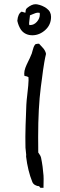

<svg xmlns="http://www.w3.org/2000/svg" viewBox="-20 -853 282 909"><path d="M186 36.1Q186 36.1 171.4 36.1Q170.9 35.6 168.5 33Q166 30.3 165 28.3Q154.8 28.3 145.5 22.7Q136.2 17.1 132.8 7.8Q111.8 -43.9 103.5 -111.8Q104 -114.7 104 -120.6Q104 -127.4 100.6 -153.8Q100.6 -162.6 100.3 -180.2Q100.1 -197.8 100.1 -206.1Q100.1 -223.6 101.1 -258.8Q102.1 -274.4 102.8 -304.2Q103.5 -334 104.7 -356.9Q106 -379.9 108.9 -402.3Q115.2 -456.1 115.2 -473.1Q115.2 -483.4 114.7 -487.8Q109.4 -491.7 95.7 -493.7Q94.7 -500.5 94.7 -503.9Q94.7 -517.6 100.1 -532Q105.5 -546.4 114 -563.2Q122.6 -580.1 126 -589.4Q130.4 -596.7 134.5 -614.3Q138.7 -631.8 144.5 -639.6Q146.5 -643.1 149.4 -644.3Q152.3 -645.5 158.2 -645.8Q164.1 -646 165 -646Q167.5 -643.1 174.6 -635.5Q181.6 -627.9 185.3 -623.8Q189 -619.6 192.9 -612.3Q196.8 -605 197.8 -597.7Q193.4 -579.6 189.7 -557.9Q186 -536.1 183.8 -520.5Q181.6 -504.9 178.5 -479.5Q175.3 -454.1 173.3 -440.9Q160.6 -342.8 160.6 -203.6Q160.6 -191.4 160.9 -167.2Q161.1 -143.1 161.1 -130.9Q162.1 -129.4 165.8 -124Q169.4 -118.7 171.4 -115Q173.3 -111.3 174.3 -106.9Q183.1 -64 186 -22Q186.5 -17.1 186.5 -6.8Q186.5 -1 186.3 10.3Q186 21.5 186 27.3ZM80.1 -710.9Q67.4 -729.5 62 -754.4Q64.9 -788.6 82.5 -797.9Q84 -797.9 100.1 -792.5Q100.6 -794.4 101.1 -798.6Q101.6 -802.7 101.8 -804.9Q102.1 -807.1 103.8 -810.1Q105.5 -813 107.9 -814.9Q129.9 -833 147.9 -833Q152.8 -833 155.3 -832.5Q180.7 -828.1 201.2 -813Q221.7 -797.9 221.7 -773.4Q221.7 -735.8 194.6 -711.2Q167.5 -686.5 133.8 -686Q99.6 -686 80.1 -710.9ZM168 -792Q165 -793 160.2 -793Q154.3 -793 147.7 -790.8Q141.1 -788.6 133.5 -785.2Q126 -781.7 121.6 -780.3V-777.3Q121.6 -771.5 119.6 -760.3Q117.7 -749 117.7 -743.2Q117.7 -740.2 118.7 -734.4H123Q141.1 -734.4 154.8 -750Q168.5 -765.6 168.5 -784.7Q168.5 -789.6 168 -792Z"/></svg>

Font: Avessa
Style: Medium
Weight: 500
Designer: Arman Khorramak
Foundry: Arman Khorramak
Version: Version 1.000; ttfautohint (v1.8.1)